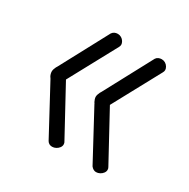

<svg xmlns="http://www.w3.org/2000/svg" viewBox="-104 -576 588 598"><g transform="rotate(30 190.5 -277.5)"><path d="M183 -98Q183 -92 179 -86.5Q175 -81 168.5 -77.5Q162 -74 155 -74Q143 -74 137 -84L45 -255Q44 -257 43 -258Q42 -259 41 -261Q39 -265 38 -269Q37 -273 37 -277Q37 -281 38.5 -285.5Q40 -290 42 -294L45 -299L137 -471Q144 -481 157 -481Q164 -481 170 -477.5Q176 -474 179.5 -468Q183 -462 183 -457Q183 -452 180 -447L88 -277L180 -108Q183 -104 183 -98ZM341 -98Q341 -92 337 -86.5Q333 -81 326.5 -77.5Q320 -74 313 -74Q308 -74 303.5 -76.5Q299 -79 295 -84L203 -255Q202 -258 200 -260Q198 -264 196.5 -268.5Q195 -273 195 -277Q195 -281 196.5 -285.5Q198 -290 200 -294L203 -299L295 -471Q298 -476 303.5 -478.5Q309 -481 315 -481Q322 -481 328 -477.5Q334 -474 337.5 -468Q341 -462 341 -457Q341 -452 338 -447L246 -277L338 -108Q341 -104 341 -98Z"/></g></svg>

Font: Dosis
Style: Regular
Weight: 400
Designer: Edgar Tolentino, Pablo Impallari, Igino Marini
Foundry: Edgar Tolentino, Pablo Impallari, Igino Marini
Version: Version 1.007;Glyphs 3.1.1 (3134)